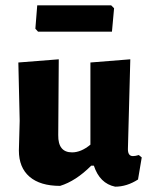

<svg xmlns="http://www.w3.org/2000/svg" viewBox="-20 -693 568 722"><path d="M398 -673 409 -662 401 -574H123L113 -585L120 -673ZM206 6Q131 6 91 -28.5Q51 -63 51 -127L54 -239L49 -458L201 -470L199 -185Q198 -120 251 -120Q285 -120 320 -149V-458L470 -470L461 -132Q461 -106 480 -106Q489 -106 502 -110L513 -101L499 -18Q457 9 413 9Q355 -3 333 -70H323Q265 -12 206 6Z"/></svg>

Font: Alegreya Sans SC ExtraBold
Style: Regular
Weight: 800
Designer: Juan Pablo del Peral
Foundry: Huerta Tipografica
Version: Version 2.007